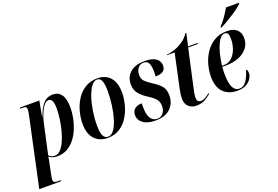

<svg xmlns="http://www.w3.org/2000/svg" viewBox="-143 -1152 2594 1789"><g transform="rotate(-20 1153.5 -258.0)"><path d="M129 -446Q132 -461 134 -473.5Q136 -486 136 -493Q136 -511 128.5 -518.5Q121 -526 93 -526H70L73 -536H265L237 -386H241Q266 -457 302.5 -501.5Q339 -546 403 -546Q455 -546 485 -505Q515 -464 515 -374Q515 -328 505 -275.5Q495 -223 474.5 -172.5Q454 -122 422 -80.5Q390 -39 346 -14.5Q302 10 246 10Q218 10 199.5 3Q181 -4 165 -17Q164 -4 161.5 8Q159 20 156 35L130 161Q127 177 126 185Q125 193 125 200Q125 219 136.5 224.5Q148 230 176 230H201L199 240H-18ZM225 -3Q257 -3 283 -30Q309 -57 329 -101.5Q349 -146 363 -200Q377 -254 384.5 -309.5Q392 -365 392 -412Q392 -468 379 -489.5Q366 -511 345 -511Q322 -511 300 -483Q278 -455 260.5 -413.5Q243 -372 234 -331L168 -29Q176 -18 191 -10.5Q206 -3 225 -3Z M747 10Q667 10 618 -41Q569 -92 569 -195Q569 -251 584.5 -312Q600 -373 633.5 -426.5Q667 -480 719.5 -513Q772 -546 845 -546Q892 -546 930.5 -525Q969 -504 992 -459Q1015 -414 1015 -341Q1015 -287 999.5 -226Q984 -165 952 -111.5Q920 -58 869 -24Q818 10 747 10ZM753 0Q787 0 813 -36.5Q839 -73 857 -132.5Q875 -192 884.5 -261.5Q894 -331 894 -398Q894 -468 881 -502Q868 -536 836 -536Q805 -536 778.5 -500Q752 -464 732 -405Q712 -346 701 -275Q690 -204 690 -133Q690 -60 706 -30Q722 0 753 0Z M1218 10Q1142 10 1099 -21.5Q1056 -53 1056 -102Q1056 -144 1083.5 -164.5Q1111 -185 1153 -185Q1152 -175 1152 -165.5Q1152 -156 1152 -147Q1153 -67 1177.5 -33.5Q1202 0 1242 0Q1278 0 1300 -27Q1322 -54 1322 -98Q1322 -138 1301 -164.5Q1280 -191 1228 -224Q1177 -256 1147 -293Q1117 -330 1117 -386Q1117 -457 1167 -501.5Q1217 -546 1308 -546Q1367 -546 1400 -532Q1433 -518 1446.5 -496Q1460 -474 1460 -449Q1460 -409 1433 -392.5Q1406 -376 1360 -376Q1361 -390 1361.5 -403Q1362 -416 1362 -427Q1361 -482 1346.5 -509Q1332 -536 1296 -536Q1265 -536 1242.5 -510Q1220 -484 1220 -439Q1220 -403 1240.5 -380.5Q1261 -358 1309 -327Q1365 -292 1392.5 -258.5Q1420 -225 1420 -166Q1420 -91 1369.5 -40.5Q1319 10 1218 10Z M1625 10Q1579 10 1549 -18Q1519 -46 1519 -98Q1519 -134 1531 -191L1603 -526H1527L1528 -532Q1558 -532 1601.5 -546Q1645 -560 1688 -588.5Q1731 -617 1757 -659H1767L1740 -536H1835L1833 -526H1737L1653 -144Q1646 -116 1643.5 -98.5Q1641 -81 1641 -64Q1641 -41 1650.5 -29Q1660 -17 1682 -17Q1701 -17 1725 -30Q1749 -43 1768 -62L1773 -53Q1745 -28 1710 -9Q1675 10 1625 10Z M2033 10Q1947 10 1895 -41Q1843 -92 1843 -198Q1843 -252 1859 -312.5Q1875 -373 1909.5 -426Q1944 -479 1998 -512.5Q2052 -546 2128 -546Q2191 -546 2224.5 -515.5Q2258 -485 2258 -430Q2258 -374 2225.5 -333Q2193 -292 2137 -270Q2081 -248 2009 -248H1975Q1974 -243 1973 -230Q1972 -217 1971.5 -203.5Q1971 -190 1971 -182Q1971 -85 1993.5 -43.5Q2016 -2 2055 -2Q2099 -2 2127 -43Q2155 -84 2172 -147Q2179 -145 2183.5 -136.5Q2188 -128 2188 -108Q2188 -82 2170.5 -54.5Q2153 -27 2119 -8.5Q2085 10 2033 10ZM1993 -258Q2040 -258 2073 -288.5Q2106 -319 2123 -366.5Q2140 -414 2140 -464Q2140 -502 2131 -517.5Q2122 -533 2099 -533Q2060 -533 2026 -460.5Q1992 -388 1975 -258ZM2087 -604Q2115 -633 2145 -676Q2175 -719 2196 -756H2325L2323 -746Q2312 -734 2286 -714Q2260 -694 2226 -672Q2192 -650 2157.5 -629.5Q2123 -609 2095 -596H2085Z"/></g></svg>

Font: Noto Serif Display ExtraCondensed
Style: Bold Italic
Weight: 700
Width: 2
Italic angle: -12°
Designer: Monotype Design Team
Foundry: Monotype Imaging Inc.
Version: Version 2.009